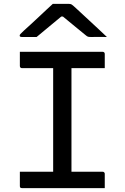

<svg xmlns="http://www.w3.org/2000/svg" viewBox="-20 -966 640 986"><path d="M347 -47H250L253 -72Q253 -91 253 -112Q253 -133 253 -152Q253 -214 253 -276.5Q253 -339 253 -401.5Q253 -464 253 -527Q253 -590 253 -653H352L347 -628Q347 -612 347 -593.5Q347 -575 347 -558Q347 -494 347 -430Q347 -366 347 -302Q347 -238 347 -174.5Q347 -111 347 -47ZM518 0H93Q90 0 88 -0.5Q86 -1 84.5 -2.5Q83 -4 82.5 -6Q82 -8 82 -11Q82 -24 82 -35.5Q82 -47 82 -59Q82 -71 82 -84H507Q511 -84 513 -82.5Q515 -81 516.5 -79Q518 -77 518 -73Q518 -60 518 -48Q518 -36 518 -24.5Q518 -13 518 0ZM82 -700H507Q512 -700 515 -697Q518 -694 518 -689Q518 -679 518 -670Q518 -661 518 -652.5Q518 -644 518 -635Q518 -626 518 -616H93Q88 -616 85 -619Q82 -622 82 -627Q82 -637 82 -646Q82 -655 82 -663.5Q82 -672 82 -681Q82 -690 82 -700ZM251 -946Q261 -946 277 -946Q293 -946 309.5 -946Q326 -946 335 -946Q343 -946 348.5 -942.5Q354 -939 369 -925Q377 -918 395 -901Q413 -884 436.5 -862.5Q460 -841 484 -818.5Q508 -796 529 -776Q510 -777 488 -776.5Q466 -776 448 -776Q437 -776 432 -777.5Q427 -779 419 -786Q403 -799 367 -828.5Q331 -858 279 -901L332 -881Q316 -881 300 -881Q284 -881 268 -881L320 -902Q270 -860 233 -830Q196 -800 168 -776H92Q88 -776 85.5 -777Q83 -778 82 -779.5Q81 -781 81 -783Q81 -787 85 -791.5Q89 -796 104 -810Q117 -822 136.5 -839.5Q156 -857 177.5 -877.5Q199 -898 218.5 -916Q238 -934 251 -946Z"/></svg>

Font: RecMonoLinear Nerd Font Mono
Style: Regular
Weight: 400
Monospace: yes
Version: Version 1.085; ttfautohint (v1.8.4.7-5d5b);Nerd Fonts 3.2.1